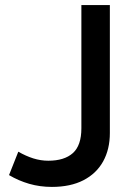

<svg xmlns="http://www.w3.org/2000/svg" viewBox="-20 -720 542 755"><path d="M184 15Q137 15 94.8 2.8Q52.5 -9.5 15.5 -31.5L52 -123.5Q81.5 -106.5 110.8 -97.2Q140 -88 170 -88Q233 -88 266.5 -118Q300 -148 300 -215.5V-700H412V-197Q412 -133 385.5 -85.2Q359 -37.5 308 -11.2Q257 15 184 15Z"/></svg>

Font: Geologica Thin Cursive
Style: Regular
Weight: 400
Version: Version 1.010;gftools[0.9.28]